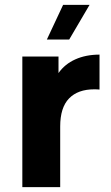

<svg xmlns="http://www.w3.org/2000/svg" viewBox="-20 -771 457 791"><path d="M72 -538H221V-470Q247 -507 290.5 -526.5Q334 -546 390 -546V-402Q382 -403 368 -403Q301 -403 264.5 -365.5Q228 -328 228 -250V0H72ZM240 -751H349L265 -608H173Z"/></svg>

Font: Chess Sans
Style: Bold
Weight: 700
Designer: Wolf Bōese
Foundry: Wolf Bōese
Version: Version 7.223